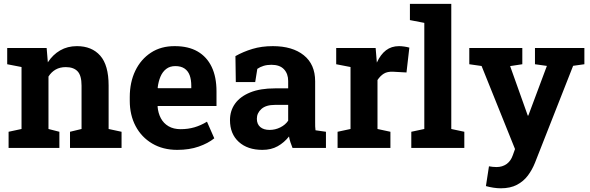

<svg xmlns="http://www.w3.org/2000/svg" viewBox="-20 -782 3118 1015"><path d="M25.4 0V-85.4L93.8 -100.1V-427.7L18.1 -442.4V-528.3H226.6L232.9 -452.6Q259.3 -493.2 298.1 -515.6Q336.9 -538.1 386.7 -538.1Q465.3 -538.1 509.8 -487.8Q554.2 -437.5 554.2 -330.1V-100.1L622.6 -85.4V0H350.1V-85.4L411.1 -100.1V-329.6Q411.1 -382.8 390.1 -405Q369.1 -427.2 327.6 -427.2Q296.9 -427.2 274.2 -414.3Q251.5 -401.4 236.3 -377.4V-100.1L293.9 -85.4V0Z M917 10.3Q841.3 10.3 784.7 -23.2Q728 -56.6 697 -115.2Q666 -173.8 666 -249V-268.6Q666 -347.2 695.3 -408Q724.6 -468.8 778.1 -503.7Q831.5 -538.6 904.3 -538.1Q976.1 -538.1 1024.9 -509.8Q1073.7 -481.4 1099.1 -428.2Q1124.5 -375 1124.5 -299.3V-221.7H814L813 -218.8Q815.9 -184.1 830.3 -157Q844.7 -129.9 871.1 -114.5Q897.5 -99.1 935.1 -99.1Q974.1 -99.1 1008.1 -109.1Q1042 -119.1 1074.2 -138.7L1112.8 -50.8Q1080.1 -24.4 1030.5 -7.1Q981 10.3 917 10.3ZM814.9 -315.9H991.2V-328.6Q991.2 -360.8 982.7 -384Q974.1 -407.2 955.3 -419.9Q936.5 -432.6 906.7 -432.6Q878.4 -432.6 858.9 -417.7Q839.4 -402.8 828.4 -377Q817.4 -351.1 813.5 -318.4Z M1367.2 10.3Q1288.6 10.3 1242.2 -32Q1195.8 -74.2 1195.8 -147Q1195.8 -196.8 1222.9 -234.4Q1250 -272 1303 -293.5Q1356 -314.9 1433.6 -314.9H1503.4V-354Q1503.4 -392.1 1481.2 -415.8Q1459 -439.5 1414.6 -439.5Q1391.6 -439.5 1373.3 -433.8Q1355 -428.2 1340.3 -418L1329.1 -348.1H1226.6L1224.6 -485.4Q1266.1 -508.8 1314.5 -523.4Q1362.8 -538.1 1422.4 -538.1Q1525.9 -538.1 1585.9 -490Q1646 -441.9 1646 -352.5V-134.8Q1646 -124 1646.2 -113.5Q1646.5 -103 1647.9 -93.3L1703.1 -85.4V0H1526.4Q1521 -13.7 1515.6 -29.3Q1510.3 -44.9 1507.8 -60.5Q1482.4 -28.3 1448 -9Q1413.6 10.3 1367.2 10.3ZM1405.3 -95.2Q1435.1 -95.2 1461.9 -108.6Q1488.8 -122.1 1503.4 -144V-227.5H1433.1Q1386.2 -227.5 1362.1 -206.1Q1337.9 -184.6 1337.9 -154.3Q1337.9 -126 1355.7 -110.6Q1373.5 -95.2 1405.3 -95.2Z M1764.6 0V-85.4L1833 -100.1V-427.7L1757.3 -442.4V-528.3H1965.8L1971.2 -462.9L1972.2 -451.2Q1991.7 -494.1 2020.5 -516.1Q2049.3 -538.1 2089.4 -538.1Q2102.1 -538.1 2117.2 -535.9Q2132.3 -533.7 2144 -530.3L2128.9 -398.9L2058.1 -402.8Q2027.8 -404.3 2009 -392.6Q1990.2 -380.9 1975.6 -358.9V-100.1L2043.9 -85.4V0Z M2154.3 0V-85.4L2223.1 -100.1V-661.1L2147 -675.8V-761.7H2365.7V-100.1L2434.6 -85.4V0Z M2627.4 213.4Q2608.9 213.4 2588.1 210.2Q2567.4 207 2548.8 201.7L2564.9 97.2Q2574.2 99.1 2585.4 100.1Q2596.7 101.1 2605 101.1Q2635.7 101.1 2658.2 85Q2680.7 68.8 2690.9 38.6L2702.6 5.9L2525.9 -433.1L2460.9 -442.4V-528.3H2741.2V-442.4L2676.8 -432.6L2759.8 -199.7L2770 -170.9H2772.9L2871.1 -433.6L2808.1 -442.4V-528.3H3069.3V-442.4L3009.8 -434.1L2808.1 78.6Q2793.5 115.2 2770.8 145.8Q2748 176.3 2713.1 194.8Q2678.2 213.4 2627.4 213.4Z"/></svg>

Font: Roboto Slab LO
Style: Bold
Weight: 700
Designer: Google
Version: Version 2.000